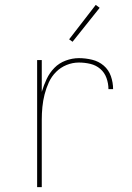

<svg xmlns="http://www.w3.org/2000/svg" viewBox="-20 -766 540 786"><path d="M132 0V-520H151V-390Q159 -417 171 -442.5Q183 -468 202.5 -488Q222 -508 249 -518Q276 -528 303 -528Q330 -528 357 -521.5Q384 -515 404.5 -497.5Q425 -480 434 -454Q443 -428 443 -401H424Q424 -424 416 -446.5Q408 -469 390.5 -484Q373 -499 350 -504.5Q327 -510 303 -510Q277 -510 252.5 -500Q228 -490 209.5 -471.5Q191 -453 180 -429Q169 -405 162.5 -379.5Q156 -354 153.5 -328Q151 -302 151 -276V0ZM277 -595 263 -605 372 -746 388 -734Z"/></svg>

Font: Iosevka SS04 Thin
Style: Regular
Weight: 100
Monospace: yes
Designer: Belleve Invis
Foundry: Belleve Invis
Version: Version 19.0.0; ttfautohint (v1.8.4)